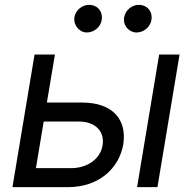

<svg xmlns="http://www.w3.org/2000/svg" viewBox="-20 -770 790 790"><path d="M318.2 -348H172.9L206 -545.5H122.2L31.2 0H259.9C387.8 0 470.2 -78.1 487.2 -176.1C502.8 -275.6 446 -348 318.2 -348ZM127.8 -78.1 159.8 -269.9H305.4C370.7 -269.9 411.9 -230.1 402 -171.9C393.5 -116.5 339.5 -78.1 272.7 -78.1ZM286.2 -698.9C281.6 -666.2 306.1 -636.4 337.4 -636.4C368.6 -636.4 394.2 -660.5 398.4 -687.5C404.1 -723 381.4 -750 345.9 -750C318.9 -750 290.5 -728.7 286.2 -698.9ZM490.8 -698.9C485.1 -664.8 510.7 -636.4 541.9 -636.4C573.2 -636.4 598.7 -660.5 603 -687.5C608.7 -723 585.9 -750 550.4 -750C523.4 -750 495.7 -728.7 490.8 -698.9ZM544 0H627.8L718.8 -545.5H634.9Z"/></svg>

Font: Magic Ui Pro
Style: Italic
Weight: 400
Italic angle: -9.39999°
Designer: Stefan Endress, Andreas Faust
Version: Version 1.000;FEAKit 1.0